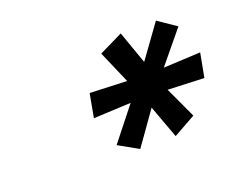

<svg xmlns="http://www.w3.org/2000/svg" viewBox="-61 -841 596 488"><g transform="rotate(-20 236.5 -596.5)"><path d="M192.9 -480 263.2 -568.8 162.1 -564 173.8 -627.9 273.9 -624 235.8 -711.9 299.8 -743.2 331.1 -654.8 395 -743.2 443.8 -710 373 -624 473.1 -628.9 460.9 -564 362.8 -567.9 401.9 -483.9 341.8 -450.2 309.1 -539.1 246.1 -450.2Z"/></g></svg>

Font: Involve SemiBold Oblique
Style: Italic
Weight: 600
Italic angle: -10.5°
Designer: Stefan Peev
Foundry: Context Ltd.
Version: Version 1.001